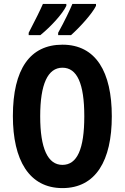

<svg xmlns="http://www.w3.org/2000/svg" viewBox="-20 -954 639 984"><path d="M472 -924V-934H351C340 -907 312 -847 278 -786V-774H344C387 -812 453 -884 472 -924ZM320 -924V-934H200C188 -906 160 -849 127 -786V-774H187C241 -818 300 -882 320 -924ZM553 -358C553 -585 472 -725 300 -725C134 -725 46 -600 46 -359C46 -134 129 10 300 10C471 10 553 -131 553 -358ZM186 -358C186 -523 225 -607 300 -607C375 -607 412 -526 412 -358C412 -189 375 -109 300 -109C225 -109 186 -193 186 -358Z"/></svg>

Font: Noto Sans Gurmukhi UI ExtraCondensed
Style: Bold
Weight: 700
Width: 2
Designer: Jelle Bosma - Monotype Design Team
Foundry: Monotype Imaging Inc.
Version: Version 2.004